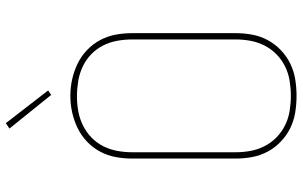

<svg xmlns="http://www.w3.org/2000/svg" viewBox="-204 -796 1009 640"><g transform="rotate(-90 300.0 -476.5)"><path d="M300 8Q272 8 244.5 3.5Q217 -1 192.5 -13Q168 -25 147.5 -44.5Q127 -64 114 -88.5Q101 -113 96 -140Q91 -167 91 -195V-540Q91 -568 96 -595Q101 -622 114 -646.5Q127 -671 147.5 -690.5Q168 -710 193 -722Q218 -734 245 -740Q272 -746 300 -746Q328 -746 355 -740Q382 -734 407 -722Q432 -710 452.5 -690.5Q473 -671 486 -646.5Q499 -622 504 -595Q509 -568 509 -540V-195Q509 -167 504 -140Q499 -113 486 -88.5Q473 -64 452.5 -44.5Q432 -25 407.5 -13Q383 -1 355.5 3.5Q328 8 300 8ZM300 -11Q325 -11 350 -15Q375 -19 397.5 -30Q420 -41 438 -58.5Q456 -76 467.5 -98.5Q479 -121 483.5 -145.5Q488 -170 488 -195V-540Q488 -565 483.5 -590Q479 -615 467.5 -637.5Q456 -660 437.5 -677.5Q419 -695 396 -705.5Q373 -716 348 -720Q323 -724 298 -724Q273 -724 248.5 -719.5Q224 -715 201.5 -704Q179 -693 161 -675.5Q143 -658 132 -636Q121 -614 116.5 -589.5Q112 -565 112 -540V-195Q112 -170 116.5 -145.5Q121 -121 132.5 -98.5Q144 -76 162 -58.5Q180 -41 202.5 -30Q225 -19 250 -15Q275 -11 300 -11ZM303 -810 191 -949 209 -961 318 -820Z"/></g></svg>

Font: Iosevka Curly Thin Extended
Style: Regular
Weight: 100
Width: 7
Monospace: yes
Designer: Belleve Invis
Foundry: Belleve Invis
Version: Version 11.1.0; ttfautohint (v1.8.3)